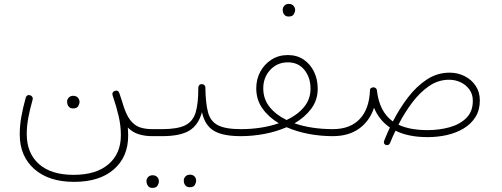

<svg xmlns="http://www.w3.org/2000/svg" viewBox="-20 -688 2518 964"><path d="M352.5 225.1Q224.6 225.1 151.9 160.4Q79.1 95.7 79.1 -13.2Q79.1 -57.6 87.4 -103.5Q95.7 -149.4 109.4 -198.2Q115.2 -214.8 131.8 -209.5Q138.7 -207.5 142.3 -201.2Q146 -194.8 143.6 -187Q130.4 -140.6 122.3 -97.9Q114.3 -55.2 114.3 -15.1Q114.3 81.1 175.3 135.5Q236.3 189.9 349.6 189.9Q462.9 189.9 524.9 136.5Q586.9 83 586.9 -8.8Q586.9 -56.6 575.7 -105Q564.5 -153.3 545.4 -209Q542.5 -216.8 545.9 -223.1Q549.3 -229.5 555.7 -231.4Q572.8 -237.8 579.1 -220.7Q587.9 -195.8 594.7 -173.8V-173.3L595.7 -170.4Q596.7 -167.5 597.2 -164.6Q613.3 -111.8 634 -85Q654.8 -58.1 681.9 -48.8Q709 -39.6 744.6 -39.6H745.1Q762.7 -39.6 762.7 -22Q762.7 -4.4 745.1 -4.4H744.6Q707.5 -4.4 676.8 -13.9Q646 -23.4 621.6 -47.4Q623.5 -26.4 623.5 -6.3Q623.5 99.6 551.5 162.4Q479.5 225.1 352.5 225.1ZM316.9 -178.2Q316.9 -189 325.2 -198Q333.5 -207 348.1 -207Q357.9 -207 364.3 -203.1Q370.6 -199.2 374 -193.8Q379.4 -186 379.4 -177.2Q379.4 -166.5 372.6 -155Q365.7 -143.6 347.2 -143.6Q335 -143.6 328.1 -149.7Q321.3 -155.8 318.8 -163.6Q318.4 -167 317.6 -170.7Q316.9 -174.3 316.9 -178.2Z M727.1 -22Q727.1 -29.8 732.4 -34.7Q737.8 -39.6 745.1 -39.6H793.9Q812 -39.6 812 -22Q812 -4.4 793.9 -4.4H745.1Q737.8 -4.4 732.4 -9.5Q727.1 -14.6 727.1 -22Z M775.9 -22Q775.9 -29.8 781.2 -34.7Q786.6 -39.6 793.9 -39.6Q870.6 -39.6 909.7 -58.8Q948.7 -78.1 962.4 -123.8Q976.1 -169.4 975.6 -248.5Q976.1 -256.8 981.7 -261.7Q987.3 -266.6 995.1 -265.6Q1002 -265.1 1006.8 -260Q1011.7 -254.9 1011.2 -247.6Q1012.2 -169.9 1024.4 -124.3Q1036.6 -78.6 1074.5 -59.1Q1112.3 -39.6 1189.5 -39.6H1189.9Q1207.5 -39.6 1207.5 -22Q1207.5 -4.4 1189.9 -4.4H1189.5Q1098.6 -4.4 1053.5 -31.5Q1008.3 -58.6 994.1 -125Q976.1 -59.6 930.2 -32Q884.3 -4.4 793.9 -4.4Q786.6 -4.4 781.2 -9.5Q775.9 -14.6 775.9 -22ZM902.8 217.8Q902.8 207 911.1 198Q919.4 189 934.1 189Q951.7 189 960 202.1Q964.8 209.5 964.8 218.8Q964.8 229.5 958.3 240.7Q951.7 252 933.1 252Q920.9 252 914.1 246.1Q907.2 240.2 904.8 232.4Q902.8 226.6 902.8 217.8ZM715.3 220.7Q715.3 210 723.6 200.9Q731.9 191.9 747.1 191.9Q763.7 191.9 772.9 205.1Q774.9 208.5 776.4 212.6Q777.8 216.8 777.8 221.7Q777.8 232.4 771 243.9Q764.2 255.4 745.6 255.4Q733.4 255.4 726.8 249.3Q720.2 243.2 717.8 235.4Q715.3 228 715.3 220.7Z M1172.4 -22Q1172.4 -39.6 1189.9 -39.6Q1239.7 -39.6 1288.3 -46.9Q1336.9 -54.2 1379.9 -69.3Q1329.1 -99.1 1297.9 -143.1Q1266.6 -187 1266.6 -244.6Q1266.6 -290.5 1287.1 -328.4Q1307.6 -366.2 1343.5 -388.9Q1379.4 -411.6 1425.3 -411.6Q1471.2 -411.6 1504.9 -388.7Q1538.6 -365.7 1556.9 -327.4Q1575.2 -289.1 1575.2 -242.7Q1575.2 -185.5 1542.7 -142.1Q1510.3 -98.6 1458.5 -68.8Q1501 -54.2 1549.8 -46.9Q1598.6 -39.6 1650.4 -39.6H1650.9Q1668.5 -39.6 1668.5 -22Q1668.5 -4.4 1650.9 -4.4H1650.4Q1589.8 -4.4 1530 -15.6Q1470.2 -26.9 1418.9 -49.3Q1367.2 -26.9 1307.6 -15.6Q1248 -4.4 1189.9 -4.4Q1182.6 -4.4 1177.5 -9.5Q1172.4 -14.6 1172.4 -22ZM1301.8 -244.6Q1301.8 -190.4 1334 -150.6Q1366.2 -110.8 1418.9 -85.4Q1472.7 -110.4 1505.9 -149.9Q1539.1 -189.5 1539.1 -242.7Q1539.1 -298.8 1508.5 -336.9Q1478 -375 1425.3 -375Q1372.1 -375 1336.9 -337.2Q1301.8 -299.3 1301.8 -244.6ZM1399.4 -639.6Q1399.4 -650.4 1407.7 -659.4Q1416 -668.5 1430.7 -668.5Q1440.4 -668.5 1446.8 -664.6Q1453.1 -660.6 1456.5 -655.3Q1461.9 -647.5 1461.9 -638.7Q1461.9 -627.9 1455.1 -616.5Q1448.2 -605 1429.7 -605Q1417.5 -605 1410.6 -611.1Q1403.8 -617.2 1401.4 -625Q1400.9 -628.4 1400.1 -632.1Q1399.4 -635.7 1399.4 -639.6Z M1633.3 -22Q1633.3 -39.6 1650.9 -39.6Q1737.3 -39.6 1785.4 -89.6Q1833.5 -139.6 1837.4 -231.9Q1835.9 -247.1 1853 -249.5Q1854.5 -249.5 1856.4 -249.5H1856.9Q1857.9 -249.5 1858.4 -249Q1859.4 -249 1859.9 -249Q1860.4 -248.5 1860.8 -248.5Q1871.1 -245.1 1872.6 -233.9Q1872.6 -233.9 1872.6 -232.9Q1884.8 -126.5 1952.6 -78.1Q1985.4 -142.6 2028.1 -198.5Q2070.8 -254.4 2123 -288.8Q2175.3 -323.2 2237.3 -323.2Q2278.3 -323.2 2313 -305.7Q2347.7 -288.1 2368.4 -256.8Q2389.2 -225.6 2389.2 -183.6Q2389.2 -135.3 2367.2 -100.3Q2345.2 -65.4 2307.9 -43Q2270.5 -20.5 2223.9 -10Q2177.2 0.5 2127.4 0.5Q2031.2 0.5 1965.8 -31.7Q1958 -16.1 1951.2 -0.5Q1944.3 15.1 1938 30.8Q1934.6 38.1 1927.7 40Q1920.9 42 1915.5 39.1Q1903.3 32.7 1909.2 17.6Q1922.9 -16.6 1937.5 -47.9Q1883.8 -84.5 1857.9 -147Q1835.9 -80.1 1783 -42.2Q1730 -4.4 1650.9 -4.4Q1643.6 -4.4 1638.4 -9.5Q1633.3 -14.6 1633.3 -22ZM2234.9 -287.6Q2180.7 -287.6 2134.3 -255.9Q2087.9 -224.1 2049.3 -172.6Q2010.7 -121.1 1980.5 -62Q2037.6 -34.7 2127.4 -34.7Q2185.5 -34.7 2237.3 -49.1Q2289.1 -63.5 2321.5 -95.7Q2354 -127.9 2354 -182.1Q2354 -214.4 2337.2 -238Q2320.3 -261.7 2293.2 -274.7Q2266.1 -287.6 2234.9 -287.6Z"/></svg>

Font: Mikhak-DS1-FD ExtraLight
Style: Regular
Weight: 200
Designer: Amin Abedi
Version: Version 3.2